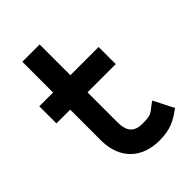

<svg xmlns="http://www.w3.org/2000/svg" viewBox="-194 -715 808 808"><g transform="rotate(-45 210.0 -310.5)"><path d="M11 -347H93V-160C95 -52 163 11 267 11C335 11 367 -10 400 -33L410 -40L364 -130L350 -120C320 -98 321 -90 267 -90C216 -90 196 -115 196 -171V-347H364V-449H196V-632H93V-449H11Z"/></g></svg>

Font: Charger Sport
Style: BlkNrw
Weight: 900
Designer: Jasper
Foundry: Cannot Into Space Fonts
Version: Version 1.1